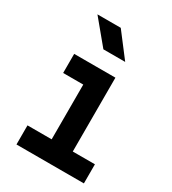

<svg xmlns="http://www.w3.org/2000/svg" viewBox="-190 -885 880 984"><g transform="rotate(30 250.0 -392.5)"><path d="M337 -645 230 -785H92L208 -645ZM465 0V-113H334V-550H90V-437H209V-113H66V0Z"/></g></svg>

Font: Tekne LDO
Style: Bold
Weight: 700
Monospace: yes
Designer: Alessio Laiso, Mario Rullo, Paolo Rosset
Foundry: Alessio Laiso
Version: Version 1.000;hotconv 1.0.109;makeotfexe 2.5.65596